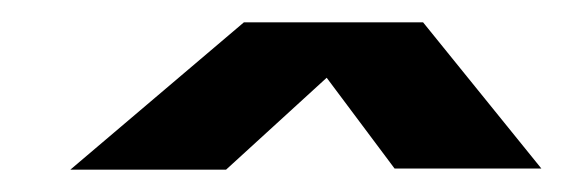

<svg xmlns="http://www.w3.org/2000/svg" viewBox="-20 -743 505 172"><path d="M43 -591H182.5L327 -723H198.5ZM333.5 -592H465L359 -723H235.5Z"/></svg>

Font: Anybody Black
Style: Italic
Weight: 900
Italic angle: -10°
Designer: Tyler Finck
Foundry: Etcetera Type Company
Version: Version 1.113;gftools[0.9.25]